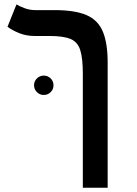

<svg xmlns="http://www.w3.org/2000/svg" viewBox="-20 -632 626 876"><path d="M471.2 -345.7V224.6H357.9V-294.9Q357.9 -365.7 346.2 -403.1Q334.5 -440.4 302 -454.1Q269.5 -467.8 207.5 -467.8H139.2Q100.1 -467.8 68.4 -480.5Q36.6 -493.2 14.2 -509.8L55.2 -611.8Q66.4 -604.5 90.8 -595.2Q115.2 -585.9 140.6 -585.9H228.5Q321.8 -585.9 374.5 -563.2Q427.2 -540.5 449.2 -487.8Q471.2 -435.1 471.2 -345.7ZM179.7 -198.7Q161.6 -198.7 148.4 -211.7Q135.3 -224.6 135.3 -242.7Q135.3 -261.2 148.4 -274.2Q161.6 -287.1 179.7 -287.1Q198.2 -287.1 211.2 -274.2Q224.1 -261.2 224.1 -242.7Q224.1 -224.6 211.2 -211.7Q198.2 -198.7 179.7 -198.7Z"/></svg>

Font: Cascadia Mono PL SemiBold
Style: Regular
Weight: 600
Monospace: yes
Designer: Aaron Bell
Foundry: Saja Typeworks
Version: Version 2404.023; ttfautohint (v1.8.4)